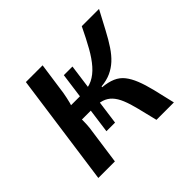

<svg xmlns="http://www.w3.org/2000/svg" viewBox="-121 -638 787 787"><g transform="rotate(-45 272.5 -244.0)"><path d="M534 -488Q510 -443 491 -407Q472 -371 454 -344Q436 -317 416.5 -299Q397 -281 373 -270Q349 -259 317 -256L316 -252Q349 -249 372 -239Q395 -229 410 -210Q425 -191 436.5 -162.5Q448 -134 458 -93.5Q468 -53 480 0H379Q367 -49 358 -85.5Q349 -122 338.5 -147.5Q328 -173 313.5 -188.5Q299 -204 278.5 -210.5Q258 -217 229 -217L238 -290Q274 -290 299.5 -302.5Q325 -315 347 -340Q369 -365 389.5 -401.5Q410 -438 434 -488ZM207 -488 187 -347Q183 -324 177 -300.5Q171 -277 161 -256Q164 -234 164 -212Q164 -190 162 -171L138 0H42L110 -488ZM272 -290 263 -217H142L152 -290ZM201 -112 240 -398H290L251 -112Z"/></g></svg>

Font: Exo 2 Medium
Style: Italic
Weight: 500
Italic angle: -8°
Designer: Natanael Gama
Foundry: Natanael Gama
Version: Version 2.010